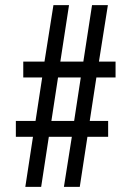

<svg xmlns="http://www.w3.org/2000/svg" viewBox="-20 -719 490 751"><path d="M79 12 109 -184H42V-246H119L145 -416H71V-478H154L189 -699H250L216 -478H306L340 -699H402L367 -478H432V-416H357L331 -246H403V-184H322L292 12H230L261 -184H171L141 12ZM181 -246H270L296 -416H207Z"/></svg>

Font: Archivo ExtraCondensed Medium
Style: Italic
Weight: 500
Width: 2
Italic angle: -10°
Designer: Hector Gatti
Foundry: Omnibus-Type
Version: Version 2.001